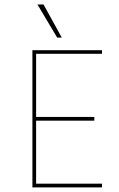

<svg xmlns="http://www.w3.org/2000/svg" viewBox="-20 -813 515 833"><path d="M248 -649.9 168.9 -793.5H142.6L228 -649.9ZM422.4 -579.6V-595.2H120.6V0H422.4V-16.1H136.7V-289.6H389.2V-305.7H136.7V-579.6Z"/></svg>

Font: Now Thin
Style: Regular
Weight: 100
Designer: Alfredo Marco Pradil
Foundry: Alfredo Marco Pradil
Version: Version 1.200;hotconv 1.0.109;makeotfexe 2.5.65596